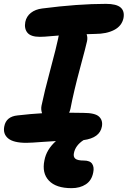

<svg xmlns="http://www.w3.org/2000/svg" viewBox="-30 -729 661 995"><path d="M106.9 11.2Q39.6 11.2 12 -12Q-15.6 -35.2 -7.8 -74.2Q2 -125 61 -130.9Q133.3 -139.2 188 -142.1Q181.2 -161.6 185.1 -181.2Q199.2 -250 231 -368.4Q262.7 -486.8 271 -527.8Q272.9 -540.5 274.9 -544.9Q259.8 -543.9 238.5 -542Q217.3 -540 202.9 -539.1Q188.5 -538.1 176.8 -538.1Q129.9 -538.1 112.3 -559.3Q94.7 -580.6 101.1 -615.2Q106.9 -644 130.1 -662.4Q153.3 -680.7 189 -685.1Q374 -709 519 -709Q573.2 -709 595 -690.2Q616.7 -671.4 609.9 -634.8Q601.1 -594.2 561.5 -573.7Q522 -553.2 462.9 -553.2Q454.6 -553.2 440.2 -552.5Q425.8 -551.8 418.9 -551.8Q425.3 -534.2 420.9 -515.1Q417 -495.1 384.8 -375.7Q352.5 -256.3 335 -165Q332 -152.3 328.1 -145Q338.4 -145 362.8 -144.5Q387.2 -144 401.9 -144Q462.9 -144 483.4 -124.5Q503.9 -105 498 -73.2Q487.3 -14.2 402.8 -2.9Q360.4 24.9 353 64.9Q349.1 84 360.6 93.5Q372.1 103 404.8 103Q436.5 103 447.8 120.4Q459 137.7 453.1 165Q445.3 206.1 415 226.1Q384.8 246.1 340.8 246.1Q260.3 246.1 223.4 207Q186.5 168 200.2 102.1Q210.4 46.4 259.8 2Q233.4 3.4 198.5 5.9Q163.6 8.3 141.6 9.8Q119.6 11.2 106.9 11.2Z"/></svg>

Font: Shantell Sans Normal
Style: Bold Italic
Weight: 700
Italic angle: -11.31°
Designer: Stephen Nixon, Anya Danilova, Shantell Martin
Foundry: Arrow Type
Version: Version 1.006;[559af2be0]